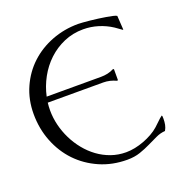

<svg xmlns="http://www.w3.org/2000/svg" viewBox="-113 -698 768 808"><g transform="rotate(-20 270.5 -294.0)"><path d="M334.5 -569.3Q288.1 -569.3 248 -552Q208 -534.7 176.8 -505.4Q145.5 -476.1 124.3 -437.3Q103 -398.4 93.8 -355.5H337.9Q352.5 -355.5 367.2 -358.6Q381.8 -361.8 395 -368.7H397.5L399.4 -366.2V-319.8L397.5 -316.9H395Q381.8 -323.2 367.2 -326.7Q352.5 -330.1 337.9 -330.1H89.4Q88.4 -321.8 87.9 -313Q87.4 -304.2 87.4 -295.9Q87.4 -262.7 95.5 -229.7Q103.5 -196.8 118.7 -166Q133.8 -135.3 155.3 -108.9Q176.8 -82.5 203.4 -63Q230 -43.5 261.7 -32.2Q293.5 -21 328.6 -21Q347.7 -21 368.4 -25.1Q389.2 -29.3 409.2 -36.9Q429.2 -44.4 447.5 -54.7Q465.8 -64.9 480 -77.6Q490.7 -86.9 500.5 -96.9Q510.3 -106.9 521.5 -115.2L523.4 -111.8Q523.4 -108.9 523.7 -105.7Q523.9 -102.5 523.9 -99.6Q523.9 -85.9 521.5 -73.5Q519 -61 512.2 -49.3Q490.7 -47.9 470.5 -38.3Q450.2 -28.8 428.2 -18.1Q406.2 -7.3 380.6 1.5Q355 10.3 322.8 10.3Q255.9 10.3 199.7 -14.4Q143.6 -39.1 103 -81.5Q62.5 -124 39.8 -181.6Q17.1 -239.3 17.1 -305.2Q17.1 -369.6 41.3 -423.6Q65.4 -477.5 106.9 -516.1Q148.4 -554.7 204.1 -576.2Q259.8 -597.7 322.8 -597.7Q329.6 -597.7 343.3 -596.7Q356.9 -595.7 373.8 -594Q390.6 -592.3 409.2 -589.8Q427.7 -587.4 443.8 -584.7Q460 -582 472.4 -579.1Q484.9 -576.2 489.3 -573.2L493.2 -511.7L492.2 -509.3Q484.4 -514.6 477.1 -520Q469.7 -525.4 461.9 -530.8Q433.6 -549.3 401.1 -559.3Q368.7 -569.3 334.5 -569.3Z"/></g></svg>

Font: CAT Linz
Style: Regular
Weight: 400
Designer: Peter Wiegel
Foundry: Peter Wiegel
Version: Version 1.08